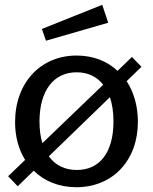

<svg xmlns="http://www.w3.org/2000/svg" viewBox="-20 -772 639 802"><path d="M571 -493 531 -534 471 -476C427 -517 369 -540 300 -540C150 -540 43 -427 43 -262C43 -201 58 -147 85 -104L14 -36L54 6L121 -59C165 -15 227 10 299 10C452 10 556 -103 556 -263C556 -329 539 -387 509 -433ZM301 -62C250 -62 211 -82 184 -119L439 -366C449 -337 454 -303 454 -265C454 -137 398 -62 301 -62ZM407 -752 155 -651 172 -602 432 -677ZM145 -265C145 -392 203 -470 300 -470C347 -470 385 -452 411 -418L157 -174C149 -200 145 -231 145 -265Z"/></svg>

Font: Bisquit Text
Style: Regular
Weight: 400
Version: Version 1.004;Glyphs 3.2.3 (3260)